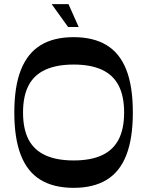

<svg xmlns="http://www.w3.org/2000/svg" viewBox="-20 -892 709 925"><path d="M335 13Q239 13 175.5 -25.5Q112 -64 80.5 -144.5Q49 -225 49 -350Q49 -476 81 -556Q113 -636 176 -674.5Q239 -713 335 -713Q430 -713 493.5 -674.5Q557 -636 588.5 -556Q620 -476 620 -350Q620 -225 588.5 -144.5Q557 -64 493.5 -25.5Q430 13 335 13ZM335 -119Q417 -119 471 -144Q525 -169 551.5 -220Q578 -271 578 -350Q578 -429 551.5 -480Q525 -531 471 -556Q417 -581 335 -581Q253 -581 198.5 -556Q144 -531 117.5 -480Q91 -429 91 -350Q91 -271 117.5 -220Q144 -169 198.5 -144Q253 -119 335 -119ZM308 -762 229 -872H310L359 -762Z"/></svg>

Font: Ojuju SemiBold
Style: Regular
Weight: 600
Designer: Chisaokwu Joboson, Mirko Velimirovic
Foundry: Udi Foundry
Version: Version 1.000